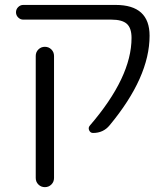

<svg xmlns="http://www.w3.org/2000/svg" viewBox="-20 -562 672 779"><path d="M125 160.2V-335Q125 -350.6 135.7 -361.3Q146.5 -372.1 162.1 -372.1Q177.7 -372.1 188.5 -361.3Q199.2 -350.6 199.2 -335V160.2Q199.2 175.8 188.5 186.5Q177.7 197.3 162.1 197.3Q146.5 197.3 135.7 186.5Q125 175.8 125 160.2ZM449.2 -542Q586.9 -542 586.9 -417Q586.9 -249 424.8 -53.7Q399.4 -22.5 357.4 -22.5Q346.7 -22.5 341.8 -33.2Q336.9 -43.9 344.7 -52.7Q513.7 -249 513.7 -408.2Q513.7 -448.2 494.6 -465.3Q475.6 -482.4 431.6 -482.4H74.2Q62.5 -482.4 53.7 -491.2Q44.9 -500 44.9 -512.2Q44.9 -524.4 53.7 -533.2Q62.5 -542 74.2 -542Z"/></svg>

Font: Gen Jyuu Gothic Normal
Style: Regular
Weight: 300
Designer: [Source Han Sans]
Ryoko NISHIZUKA  (kana & ideographs); Paul D. Hunt (Latin, Greek & Cyrillic); Wenlong ZHANG  (bopomofo
Version: Version 1.002.20150607